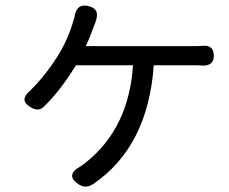

<svg xmlns="http://www.w3.org/2000/svg" viewBox="-20 -619 840 703"><path d="M268 56Q217 22 275 -10Q281 -14 292 -22L293 -23Q452 -149 467 -380H258Q199 -284 140 -228Q121 -209 93 -226Q48 -251 90 -287Q147 -342 197 -423Q233 -484 250 -548Q251 -550 252 -553.5Q253 -557 253 -559Q261 -607 303 -597Q348 -587 330 -540V-538L329 -536Q328 -534 326 -529Q307 -476 294 -450H490H687Q707 -450 719 -451Q763 -456 763 -415Q763 -377 720 -379Q708 -380 687 -380H543Q522 -82 321 55Q294 73 268 56Z"/></svg>

Font: GenSenRounded TW R
Style: Regular
Weight: 400
Version: Version 1.501;PS 1;hotconv 16.6.51;makeotf.lib2.5.65220